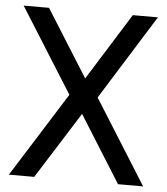

<svg xmlns="http://www.w3.org/2000/svg" viewBox="-51 -746 688 792"><g transform="rotate(5 293.0 -350.0)"><path d="M15 0H120L294 -276L467 0H571L352 -349L571 -700H467L294 -423L120 -700H15L235 -350Z"/></g></svg>

Font: Arthouse Owned Medium
Style: Regular
Weight: 500
Designer: Jeremy Tribby
Foundry: Tribby Type
Version: Version 1.000;PS 001.000;hotconv 1.0.88;makeotf.lib2.5.64775